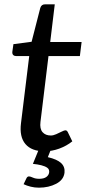

<svg xmlns="http://www.w3.org/2000/svg" viewBox="-20 -691 403 887"><path d="M186 8Q126 8 97.5 -25.5Q69 -59 77 -122L115 -432H54Q46 -432 41 -437Q36 -442 37 -452L42 -487L126 -498L166 -654Q171 -671 188 -671H233L212 -497H357L349 -432H204L167 -128Q163 -96 176.5 -80.5Q190 -65 215 -65Q226 -65 239.5 -71Q253 -77 265 -83Q277 -89 282 -89Q289 -89 293 -81L314 -38Q288 -17 254 -4.5Q220 8 186 8ZM160 176Q140 176 122 171.5Q104 167 89 160L102 133Q106 124 114 124Q120 124 132 129.5Q144 135 161 135Q182 135 193.5 127Q205 119 207 106Q209 92 199 84.5Q189 77 171 72.5Q153 68 132 66L161 -5H217L201 35Q244 45 262.5 62.5Q281 80 278 107Q274 140 239.5 158Q205 176 160 176Z"/></svg>

Font: Aleo
Style: Italic
Weight: 400
Italic angle: -7°
Designer: Alessio Laiso
Foundry: Alessio Laiso
Version: Version 2.001;gftools[0.9.29]